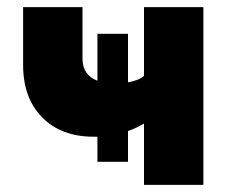

<svg xmlns="http://www.w3.org/2000/svg" viewBox="-20 -520 638 540"><path d="M212 -355.5Q212 -309 254 -293V-425H340V-288.5Q370 -293.5 385 -306.5V-500H552V0H385V-172.5Q364.5 -160 340 -151.5V-65H254V-135.5Q248.5 -135.5 243 -135.5Q152 -135.5 98.5 -190Q45 -244.5 45 -337V-500H212Z"/></svg>

Font: Overused Grotesk ExtraBold
Style: Regular
Weight: 800
Version: Version 0.004